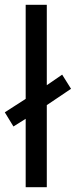

<svg xmlns="http://www.w3.org/2000/svg" viewBox="-29 -780 316 800"><path d="M78 0V-285L27 -253L-9 -312L78 -368V-760H166V-425L230 -469L267 -410L166 -342V0Z"/></svg>

Font: Noto Sans Modi
Style: Regular
Weight: 400
Designer: Monotype Design Team
Foundry: Monotype Imaging Inc.
Version: Version 2.003; ttfautohint (v1.8.4.7-5d5b)